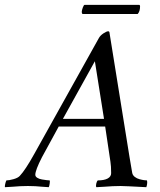

<svg xmlns="http://www.w3.org/2000/svg" viewBox="-75 -778 667 801"><path d="M333 -25.4Q359.4 -25.4 374 -33.2Q388.7 -41 388.7 -55.7Q388.7 -85 385.7 -103.5L363.8 -250H169.9Q120.6 -160.6 100.1 -122.1Q72.3 -67.9 72.3 -48.8Q72.3 -41.5 80.3 -36.4Q88.4 -31.2 100.1 -29.3Q111.8 -27.3 119.9 -26.4Q127.9 -25.4 132.3 -25.4Q133.8 -23.4 132.3 -12.5Q130.9 -1.5 128.4 2.9Q115.2 2.4 100.3 1Q85.4 -0.5 72.3 -1.2Q59.1 -2 41.5 -2Q22.9 -2 9 -1.2Q-4.9 -0.5 -21.7 1Q-38.6 2.4 -54.2 2.9Q-55.7 1 -53.5 -9.5Q-51.3 -20 -48.3 -25.4Q-37.1 -25.4 -18.8 -30.5Q-0.5 -35.6 7.3 -43.9Q30.8 -68.8 67.9 -135.7L337.4 -619.1Q343.3 -629.9 356.4 -638.7Q369.6 -647.5 376.5 -647.5Q379.9 -647.5 381.3 -644.5L465.3 -123Q475.1 -63.5 476.6 -56.6Q478.5 -46.9 487.3 -40Q496.1 -33.2 507.3 -30.3Q518.6 -27.3 526.1 -26.4Q533.7 -25.4 538.1 -25.4Q540 -19.5 538.6 -9.8Q537.1 0 535.2 2.9Q444.8 -2 428.2 -2Q409.7 -2 394.5 -1.2Q379.4 -0.5 360.8 1Q342.3 2.4 327.1 2.9Q324.2 -1 326.4 -11.2Q328.6 -21.5 333 -25.4ZM187.5 -282.2H358.9L320.8 -522.5ZM499.5 -719.7H269Q266.1 -722.7 266.1 -728.5Q266.1 -734.4 270.3 -746.1Q274.4 -757.8 278.3 -757.8H504.9Q509.3 -757.8 509.3 -751Q509.3 -730.5 499.5 -719.7Z"/></svg>

Font: Amiri
Style: Slanted
Weight: 400
Italic angle: 9°
Designer: Khaled Hosny
Version: Version 000.107